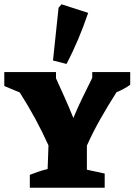

<svg xmlns="http://www.w3.org/2000/svg" viewBox="-43 -875 627 895"><path d="M96 0V-60Q115 -67 134 -74Q153 -81 179 -87L183 -197Q127 -322 49 -444L-23 -474V-539H218V-510Q238 -466 258 -421.5Q278 -377 299 -325Q318 -371 339.5 -415.5Q361 -460 387 -512V-539H564V-480Q535 -459 500 -445Q460 -382 425 -320.5Q390 -259 362 -196V-84L445 -66V0ZM267 -577 204 -593 230 -839 244 -855 368 -815Q347 -753 322 -693.5Q297 -634 267 -577Z"/></svg>

Font: Piazzolla SC ExtraBold
Style: Regular
Weight: 800
Designer: Juan Pablo del Peral
Foundry: Huerta Tipografica
Version: Version 1.330